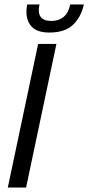

<svg xmlns="http://www.w3.org/2000/svg" viewBox="-20 -841 396 861"><path d="M201 -695Q139 -695 115 -730Q91 -765 102 -821H157Q141 -747 210 -747Q243 -747 265 -765Q287 -783 295 -821H356Q344 -765 307.5 -730Q271 -695 201 -695ZM15 0 151 -644H233L97 0Z"/></svg>

Font: Kanit Light
Style: Italic
Weight: 300
Italic angle: -12°
Designer: Katatrad Team
Foundry: CadsonDemak
Version: Version 2.000; ttfautohint (v1.8.3)